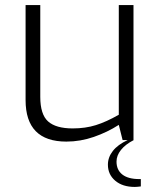

<svg xmlns="http://www.w3.org/2000/svg" viewBox="-20 -553 626 758"><path d="M536 154V183Q520 185 512 185Q464 185 435 160.5Q406 136 406 97Q406 68 425.5 43Q445 18 484 0H464L449 -60Q404 -31 350.5 -12.5Q297 6 242 6Q81 6 81 -158V-533H139V-171Q139 -101 170 -73.5Q201 -46 267 -46Q317 -46 358.5 -59Q400 -72 449 -100V-533H507V0H508Q475 17 457.5 39Q440 61 440 85Q440 118 463 136Q486 154 530 154Z"/></svg>

Font: Exo Light
Style: Regular
Weight: 300
Designer: Natanael Gama
Foundry: Natanael Gama
Version: Version 1.500; ttfautohint (v1.6)